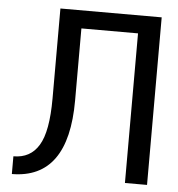

<svg xmlns="http://www.w3.org/2000/svg" viewBox="-52 -774 772 831"><g transform="rotate(5 333.5 -359.0)"><path d="M617 -725H177V-334Q177 -190 140 -130Q104 -70 30 -70V7Q275 6 275 -334V-647H521V3H617Z"/></g></svg>

Font: Sawarabi Gothic
Style: Regular
Weight: 400
Designer: mshio (mshio@users.sourceforge.jp)
Version: Version 20141215